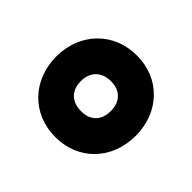

<svg xmlns="http://www.w3.org/2000/svg" viewBox="-87 -839 552 552"><g transform="rotate(-45 189.0 -562.5)"><path d="M189 -401C284 -401 355 -467 355 -562C355 -657 284 -724 189 -724C94 -724 23 -657 23 -562C23 -467 94 -401 189 -401ZM189 -502C150 -502 128 -525 128 -562C128 -600 150 -624 189 -624C227 -624 250 -600 250 -562C250 -525 227 -502 189 -502Z"/></g></svg>

Font: Noto Sans Condensed Black
Style: Italic
Weight: 900
Width: 3
Italic angle: -12°
Designer: Monotype Design Team
Foundry: Monotype Imaging Inc.
Version: Version 2.013